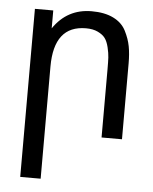

<svg xmlns="http://www.w3.org/2000/svg" viewBox="-53 -579 657 824"><g transform="rotate(5 276.0 -167.5)"><path d="M291 -460Q153 -460 153 -283V200H65V-524H144V-447Q204 -535 309 -535Q365 -535 402.5 -516.5Q440 -498 457 -464.5Q474 -431 480 -399Q486 -367 486 -326V1H398V-293Q398 -325 397 -343.5Q396 -362 390 -387Q384 -412 373.5 -426Q363 -440 342 -450Q321 -460 291 -460Z"/></g></svg>

Font: ColatingCofangSans
Style: Regular
Weight: 400
Foundry: GNU
Version: Version 412.227;June 27, 2022;FontCreator 11.0.0.2412 32-bit